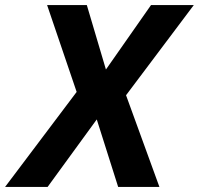

<svg xmlns="http://www.w3.org/2000/svg" viewBox="-77 -734 781 754"><path d="M224 -373 108 -714H264L339 -461L516 -714H684L418 -360L549 0H387L303 -265L110 0H-57Z"/></svg>

Font: BC Sans
Style: Bold Italic
Weight: 700
Italic angle: -12°
Designer: Monotype Design Team
Province of B.C.
Foundry: Monotype Imaging Inc.
Version: Version 2.000;GOOG;noto-source:20170915:90ef993387c0